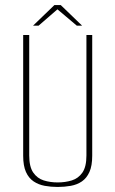

<svg xmlns="http://www.w3.org/2000/svg" viewBox="-20 -730 458 762"><path d="M209 12Q182 12 157.5 7.5Q133 3 113.5 -10Q94 -23 83 -47.5Q72 -72 72 -112V-591H96V-113Q96 -68 112 -45Q128 -22 153.5 -14Q179 -6 209 -6Q239 -6 265 -14Q291 -22 307 -45Q323 -68 323 -113V-591H346V-112Q346 -72 335 -47.5Q324 -23 305 -10Q286 3 261 7.5Q236 12 209 12ZM111 -628 196 -710H221L306 -628H285L208 -693L133 -628Z"/></svg>

Font: Alumni Sans Thin
Style: Regular
Weight: 100
Designer: Robert E. Leuschke
Foundry: Robert E. Leuschke
Version: Version 1.018